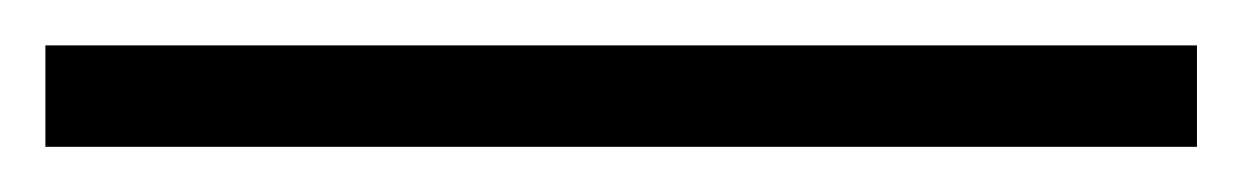

<svg xmlns="http://www.w3.org/2000/svg" viewBox="-25 60 550 85"><path d="M-4.9 125V80.1H504.9V125Z"/></svg>

Font: Clear Sans Light
Style: Regular
Weight: 300
Foundry: Intel Corporation
Version: Version 1.00